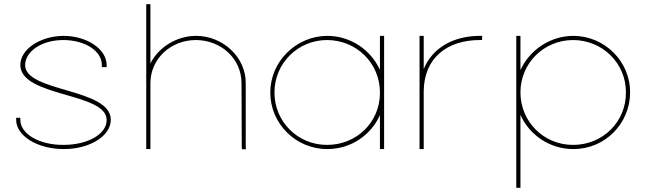

<svg xmlns="http://www.w3.org/2000/svg" viewBox="-20 -725 3103 921"><path d="M491.5 -413V-403H468.5V-413C468.5 -480 390.3 -532 284.5 -533C179.8 -533 101.7 -479 100.5 -413C100.5 -282 512.5 -303 511.5 -150C511.5 -73 409.8 -9 284.5 -10C160.3 -10 57.5 -73 57.5 -150V-160H77.5V-150C77.5 -83 168.3 -29 284.5 -30C401.8 -30 492.5 -82 491.5 -150C491.5 -282 78.7 -259 77.5 -413C77.5 -490 174.1 -552 284.5 -553C396 -553 491.5 -490 491.5 -413Z M1158.8 -20 1159.8 -9H1140.8L1139.7 -19L1138.5 -326C1138.5 -442 1043 -532 920 -533C798.1 -533 701.5 -442 701.5 -326V-316V-20V-10H681.5V-20V-316V-326V-695V-705H701.5V-695V-420.9C740.7 -498.1 825.5 -552.3 920 -553C1051.1 -553 1159.8 -449 1158.8 -326Z M1276.5 -281C1276.5 -430 1400 -552 1549.5 -553C1661.8 -553 1759.7 -485.1 1802.5 -389.8V-543V-553H1822.5V-543V-285C1822.5 -283.7 1822.5 -282.3 1822.5 -281V-20V-10H1802.5V-20V-172.9C1760 -77.3 1663 -9.3 1549.5 -10C1397.7 -10 1276.5 -133 1276.5 -281ZM1296.5 -281C1296.5 -141 1409.2 -29 1549.5 -30C1689.5 -30 1801.4 -137.8 1802.5 -276.7V-281C1802.5 -422 1690.9 -532 1549.5 -533C1409.2 -533 1296.5 -422 1296.5 -281Z M2012.5 -393.6C2054.1 -496.5 2156.5 -553 2282.5 -553H2292.5V-533H2282.5C2123.9 -533 2013.5 -446.6 2012.5 -286.4V-282V-272V-20V-10H1992.5V-20V-272V-282C1992.5 -283.4 1992.5 -284.7 1992.5 -286.1V-543V-553H2012.5V-543Z M2476.5 -388.7C2519.6 -484.4 2618.2 -552.3 2729.5 -553C2881.3 -553 3003.5 -429 3002.5 -282C3002.5 -133 2882.4 -9 2729.5 -10C2616.7 -10 2519.2 -77.9 2476.5 -173.9V166V176H2456.5V166V-282V-543V-553H2476.5V-543ZM2476.5 -282C2476.5 -141 2589.2 -29 2729.5 -30C2870.9 -30 2983.5 -140 2982.5 -282C2982.5 -422 2870.9 -532 2729.5 -533C2589.2 -533 2476.5 -422 2476.5 -282Z"/></svg>

Font: Nordica Plus
Style: NordicaClassicUltraLightExt
Weight: 300
Version: Version 1.01